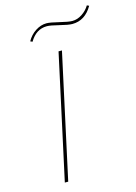

<svg xmlns="http://www.w3.org/2000/svg" viewBox="-127 -916 699 984"><g transform="rotate(-15 223.0 -424.0)"><path d="M118 -740 107 -745Q124 -776 152.5 -794.5Q181 -813 211 -813Q230 -813 276.5 -801.5Q323 -790 343 -790Q370 -790 395 -806.5Q420 -823 435 -848L446 -843Q407 -775 339 -775Q318 -775 273 -786.5Q228 -798 209 -798Q152 -798 118 -740ZM91 0 234 -658H252L109 0Z"/></g></svg>

Font: EauTest Thin
Style: Italic
Weight: 250
Italic angle: -12°
Designer: Christian Thalmann (Catharsis Fonts)
Version: Version 0.001;PS 000.001;hotconv 1.0.88;makeotf.lib2.5.64775